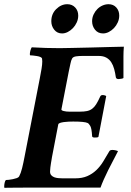

<svg xmlns="http://www.w3.org/2000/svg" viewBox="-29 -892 623 913"><path d="M255 -663Q270 -663 311.5 -664Q353 -665 401.5 -666Q450 -667 494.5 -668.5Q539 -670 560 -670Q558 -647 558 -624Q558 -601 558 -578V-521Q556 -519 548 -517.5Q540 -516 535 -516Q524 -516 522 -524Q519 -545 514 -563.5Q509 -582 500 -596Q491 -610 476.5 -618Q462 -626 441 -626H363Q346 -626 332.5 -624Q319 -622 314 -614Q309 -605 306 -589.5Q303 -574 298 -552L263 -372Q262 -367 274 -364Q286 -361 301 -361H350Q371 -361 385 -364Q399 -367 409.5 -375Q420 -383 428.5 -396.5Q437 -410 447 -432Q450 -440 459 -440Q464 -440 469 -438.5Q474 -437 476 -435L439 -241Q437 -239 431.5 -238.5Q426 -238 421 -238Q409 -238 409 -245Q407 -281 400.5 -292.5Q394 -304 388 -307Q374 -314 319 -314Q309 -314 297 -313.5Q285 -313 274.5 -311.5Q264 -310 256.5 -307.5Q249 -305 248 -300L218 -144Q218 -142 216.5 -134.5Q215 -127 213.5 -117Q212 -107 210.5 -96Q209 -85 209 -76Q209 -65 215 -58.5Q221 -52 229.5 -49Q238 -46 248 -45Q258 -44 267 -44H329Q362 -44 386 -54.5Q410 -65 428.5 -82.5Q447 -100 461.5 -123.5Q476 -147 491 -173Q494 -179 506 -179Q513 -179 521.5 -177Q530 -175 532 -173Q522 -153 509.5 -129.5Q497 -106 485.5 -83Q474 -60 464.5 -38.5Q455 -17 449 0H121Q73 0 37 0.5Q1 1 -8 1Q-9 0 -9 -6Q-9 -13 -7 -22.5Q-5 -32 -1 -36Q4 -36 13 -37Q22 -38 32 -40Q42 -42 50.5 -45Q59 -48 62 -53Q70 -68 76 -92Q82 -116 88 -148L160 -518Q165 -544 168.5 -564.5Q172 -585 172 -600Q172 -609 171 -613Q170 -618 163 -621Q156 -624 146.5 -625.5Q137 -627 128 -628Q119 -629 114 -629Q113 -630 113 -635Q113 -643 116 -653Q119 -663 122 -667Q153 -665 189.5 -664Q226 -663 255 -663ZM409 -791Q409 -808 416 -823Q423 -838 434 -849Q445 -860 459 -866Q473 -872 487 -872Q510 -872 524 -856.5Q538 -841 538 -818Q538 -801 531 -785.5Q524 -770 513 -758.5Q502 -747 488.5 -740Q475 -733 461 -733Q437 -733 423 -750.5Q409 -768 409 -791ZM215 -791Q215 -826 238.5 -849Q262 -872 291 -872Q314 -872 328.5 -856.5Q343 -841 343 -818Q343 -801 336 -785.5Q329 -770 318 -758.5Q307 -747 293.5 -740Q280 -733 266 -733Q243 -733 229 -750.5Q215 -768 215 -791Z"/></svg>

Font: Vermiglione
Style: Bold Italic
Weight: 700
Italic angle: -11°
Version: Version 1.000